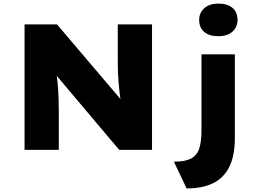

<svg xmlns="http://www.w3.org/2000/svg" viewBox="-20 -836 1461 1071"><path d="M117 0V-700H298L694 -234L657 -244Q651 -283 647.5 -315Q644 -347 641.5 -375Q639 -403 638 -430Q637 -457 637 -487Q637 -517 637 -553V-700H828V0H645L223 -500L288 -483Q291 -453 294.5 -428.5Q298 -404 300.5 -381Q303 -358 304.5 -333.5Q306 -309 307 -278Q308 -247 308 -208V0ZM1021 215 950 66Q1011 66 1044.5 49Q1078 32 1091 -6.5Q1104 -45 1104 -111V-533H1290V-67Q1290 33 1259 95Q1228 157 1168.5 186Q1109 215 1021 215ZM1198 -634Q1148 -634 1119.5 -657.5Q1091 -681 1091 -725Q1091 -765 1120 -790.5Q1149 -816 1198 -816Q1249 -816 1277 -792Q1305 -768 1305 -725Q1305 -685 1276.5 -659.5Q1248 -634 1198 -634Z"/></svg>

Font: Lexend Exa ExtraBold
Style: Regular
Weight: 800
Designer: Bonnie Shaver-Troup, Thomas Jockin
Foundry: Lexend
Version: Version 1.007